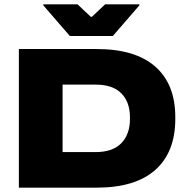

<svg xmlns="http://www.w3.org/2000/svg" viewBox="-20 -865 867 885"><path d="M217 0V-164H420.5Q499.5 -164 539.2 -205Q579 -246 579 -316V-324.5Q579 -394.5 539.2 -434.8Q499.5 -475 420.5 -475H217V-639H425Q604 -639 696 -557.8Q788 -476.5 788 -325.5V-316.5Q788 -164 696 -82Q604 0 425 0ZM67 0V-639H268.5V0ZM302 -699 179.5 -840.5V-845H337.5L398.5 -787.5H403.5L464.5 -845H622.5V-840.5L500 -699Z"/></svg>

Font: Anek Latin Expanded ExtraBold
Style: Regular
Weight: 800
Width: 7
Designer: Yesha Goshar
Foundry: Ek Type
Version: Version 1.003